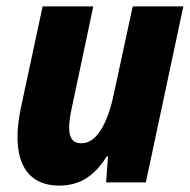

<svg xmlns="http://www.w3.org/2000/svg" viewBox="-20 -569 593 599"><path d="M165 10C231 10 276 -22 313 -81H317L311 0H435L552 -549H394L336 -280C316 -182 281 -122 234 -122C191 -122 190 -165 203 -228L271 -549H113L45 -232C15 -90 48 10 165 10Z"/></svg>

Font: Noto Sans SemiCondensed ExtraBold
Style: Italic
Weight: 800
Width: 4
Italic angle: -12°
Designer: Monotype Design Team
Foundry: Monotype Imaging Inc.
Version: Version 2.013